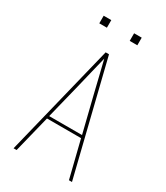

<svg xmlns="http://www.w3.org/2000/svg" viewBox="-221 -1001 943 1093"><g transform="rotate(30 250.0 -455.0)"><path d="M58 0 239 -735H261L442 0H422L362 -242H138L78 0ZM358 -260 301 -490Q288 -543 275.5 -595.5Q263 -648 250 -700Q237 -648 224.5 -595.5Q212 -543 199 -490L142 -260ZM325 -860V-910H375V-860ZM125 -860V-910H175V-860Z"/></g></svg>

Font: Iosevka SS04 Thin
Style: Regular
Weight: 100
Monospace: yes
Designer: Belleve Invis
Foundry: Belleve Invis
Version: Version 19.0.0; ttfautohint (v1.8.4)